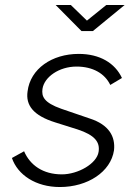

<svg xmlns="http://www.w3.org/2000/svg" viewBox="-20 -743 554 773"><path d="M408 -723 330 -660 265 -723H204L308 -618H354L482 -723ZM221 10C333 10 426 -51 439 -138C445 -193 419 -241 341 -266L227 -305C156 -330 147 -355 151 -385C158 -433 218 -475 288 -475C354 -475 402 -447 424 -401L471 -429C443 -489 382 -526 297 -526C189 -526 102 -466 91 -375C83 -320 113 -278 203 -250L292 -222C362 -199 383 -171 377 -132C370 -84 294 -41 229 -41C153 -41 101 -78 77 -134L28 -107C51 -39 124 10 221 10Z"/></svg>

Font: United Sans ExtraLight
Style: Italic
Weight: 200
Italic angle: -8°
Designer: Pablo Impallari, Rodrigo Fuenzalida (Modified by Dan O. Williams)
Version: Version 1.000;PS 001.000;hotconv 1.0.88;makeotf.lib2.5.64775